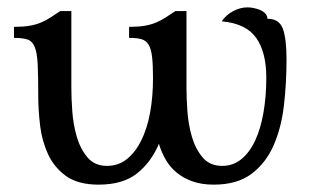

<svg xmlns="http://www.w3.org/2000/svg" viewBox="-20 -488 846 522"><path d="M561 14Q528 14 503 5Q478 -4 460 -19Q442 -34 430.5 -54Q419 -74 412 -97Q391 -47 352.5 -16.5Q314 14 248 14Q192 14 159.5 -9.5Q127 -33 110.5 -69Q94 -105 89 -147Q84 -189 84 -226Q84 -281 82.5 -312.5Q81 -344 74.5 -360Q68 -376 55 -380.5Q42 -385 18 -385V-415Q43 -415 60.5 -418Q78 -421 92 -427Q106 -433 118 -441Q130 -449 144 -458H174V-247Q174 -222 176.5 -186Q179 -150 188.5 -117Q198 -84 217.5 -60.5Q237 -37 271 -37Q302 -37 325 -55.5Q348 -74 364 -106Q380 -138 388 -181.5Q396 -225 396 -275Q396 -311 393.5 -333Q391 -355 384 -366.5Q377 -378 364.5 -381.5Q352 -385 331 -385V-415Q356 -415 373.5 -418Q391 -421 405 -427Q419 -433 431 -441Q443 -449 457 -458H487V-247Q487 -222 489.5 -186Q492 -150 501.5 -117Q511 -84 530.5 -60.5Q550 -37 584 -37Q614 -37 636.5 -55.5Q659 -74 674 -106.5Q689 -139 696.5 -183Q704 -227 704 -277Q704 -346 676.5 -385Q649 -424 583 -430Q594 -447 613.5 -457.5Q633 -468 653 -468Q661 -468 670.5 -466Q680 -464 688 -460.5Q696 -457 701.5 -451Q707 -445 707 -437Q739 -437 749 -410Q759 -383 759 -326Q759 -263 752 -202Q745 -141 724 -93Q703 -45 664 -15.5Q625 14 561 14Z"/></svg>

Font: Milonga
Style: Regular
Weight: 400
Designer: Pablo Impallari, Brenda Gallo, Rodrigo Fuenzalida
Foundry: Pablo Impallari, Brenda Gallo, Rodrigo Fuenzalida
Version: Version 1.000; ttfautohint (v0.93) -l 8 -r 50 -G 200 -x 14 -